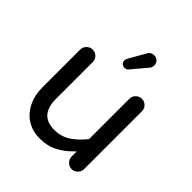

<svg xmlns="http://www.w3.org/2000/svg" viewBox="-195 -840 984 984"><g transform="rotate(45 297.5 -347.5)"><path d="M153.3 -14.6Q114.3 -40 92.8 -84Q71.3 -127.9 71.3 -181.6V-459Q71.3 -477.5 85 -490.7Q98.6 -503.9 117.2 -503.9Q135.7 -503.9 148.9 -490.7Q162.1 -477.5 162.1 -459V-191.4Q162.1 -73.2 268.6 -73.2Q315.4 -73.2 353 -96.7Q390.6 -120.1 427.7 -166V-459Q427.7 -477.5 441.4 -490.7Q455.1 -503.9 473.6 -503.9Q492.2 -503.9 505.4 -490.7Q518.6 -477.5 518.6 -459V-40Q518.6 -21.5 505.4 -7.8Q492.2 5.9 473.6 5.9Q455.1 5.9 441.4 -7.8Q427.7 -21.5 427.7 -40V-77.1Q387.7 -34.2 344.7 -11.7Q301.8 10.7 247.1 10.7Q194.3 10.7 153.3 -14.6ZM277.3 -599.6 327.1 -686.5Q336.9 -706.1 360.4 -706.1Q376 -706.1 386.7 -695.8Q397.5 -685.5 397.5 -668.9Q397.5 -653.3 387.7 -643.6L320.3 -563.5Q311.5 -552.7 297.9 -552.7Q286.1 -552.7 278.3 -560.1Q270.5 -567.4 270.5 -580.1Q270.5 -587.9 277.3 -599.6Z"/></g></svg>

Font: jf-openhuninn-2.0
Style: Regular
Weight: 400
Designer: [Kosugi Maru]
Designed by MOTOYA      

[Varela Round]
Joe Prince (Latin component); Avraham Cornfeld (Hebrew component)
Foundry: justfont CO.,LTD.
Version: 2.0